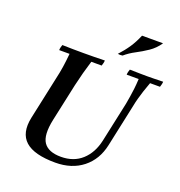

<svg xmlns="http://www.w3.org/2000/svg" viewBox="-163 -1067 1140 1219"><g transform="rotate(20 407.0 -458.0)"><path d="M345 15Q202 15 142.5 -38.5Q83 -92 106 -201L168 -490Q178 -533 184 -572.5Q190 -612 195 -665H125Q125 -673 127.5 -684Q130 -695 133 -702Q167 -701 204.5 -700.5Q242 -700 276 -700Q311 -700 348 -700.5Q385 -701 420 -702Q420 -695 417.5 -684Q415 -673 412 -665H342Q328 -620 317 -579Q306 -538 295 -490L240 -235Q217 -126 249 -79Q281 -32 366 -32Q452 -32 507.5 -82.5Q563 -133 582 -220L640 -490Q645 -518 649 -543Q653 -568 656.5 -597Q660 -626 662 -665H581Q581 -673 583.5 -684Q586 -695 589 -702Q626 -701 658 -700.5Q690 -700 709 -700Q726 -700 752.5 -700.5Q779 -701 814 -702Q814 -695 811.5 -684Q809 -673 806 -665H739Q725 -628 716 -599.5Q707 -571 700 -546Q693 -521 687 -490L626 -205Q604 -102 530 -43.5Q456 15 345 15ZM730 -931Q702 -890 663.5 -864Q625 -838 585.5 -817.5Q546 -797 515 -770Q499 -767 483 -770Q518 -808 543 -845.5Q568 -883 588 -931Z"/></g></svg>

Font: Poltawski Nowy Medium
Style: Italic
Weight: 500
Italic angle: -12°
Version: Version 1.001;gftools[0.9.25]